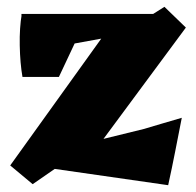

<svg xmlns="http://www.w3.org/2000/svg" viewBox="-20 -523 577 564"><path d="M76 18 10 -37 323 -473 403 -465 463 -503 526 -442 227 -38 154 -36ZM474 21 98 -33 125 -76 402 -144 456 -160 514 -177Q504 -126 494.5 -77.5Q485 -29 474 21ZM46 -297Q39 -337 38 -389.5Q37 -442 44 -482L225 -450L153 -297ZM44 -367 43 -482H462L423 -436Z"/></svg>

Font: Eczar ExtraBold
Style: Regular
Weight: 800
Designer: Vaibhav Singh
Foundry: Rosetta Type Foundry
Version: Version 2.000